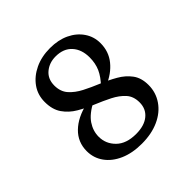

<svg xmlns="http://www.w3.org/2000/svg" viewBox="-158 -714 855 855"><g transform="rotate(-45 269.0 -286.5)"><path d="M263.7 8.8Q204.1 8.8 159.7 -10.7Q115.2 -30.3 90.8 -64.5Q66.4 -98.6 66.4 -141.6Q66.4 -198.2 106 -236.8Q145.5 -275.4 214.8 -291L245.1 -277.3Q192.4 -250 170.9 -217.8Q149.4 -185.5 149.4 -149.4Q149.4 -104.5 182.1 -72.3Q214.8 -40 276.4 -40Q328.1 -40 357.4 -64Q386.7 -87.9 386.7 -128.9Q386.7 -167 365.2 -190.4Q343.8 -213.9 310.1 -231Q276.4 -248 238.3 -263.7Q200.2 -279.3 166 -299.3Q131.8 -319.3 110.4 -350.1Q88.9 -380.9 88.9 -428.7Q88.9 -473.6 113.3 -507.8Q137.7 -542 179.7 -562Q221.7 -582 275.4 -582Q327.1 -582 366.2 -563.5Q405.3 -544.9 427.7 -512.2Q450.2 -479.5 450.2 -438.5Q450.2 -385.7 418.9 -347.2Q387.7 -308.6 335 -287.1L314.5 -299.8Q344.7 -331.1 357.9 -360.8Q371.1 -390.6 371.1 -427.7Q371.1 -477.5 343.8 -507.8Q316.4 -538.1 266.6 -538.1Q226.6 -538.1 198.7 -514.6Q170.9 -491.2 170.9 -450.2Q170.9 -412.1 192.4 -387.7Q213.9 -363.3 248 -345.7Q282.2 -328.1 320.3 -312.5Q358.4 -296.9 392.6 -277.3Q426.8 -257.8 448.2 -229Q469.7 -200.2 469.7 -155.3Q469.7 -108.4 443.8 -70.8Q418 -33.2 371.6 -12.2Q325.2 8.8 263.7 8.8Z"/></g></svg>

Font: Crimson Pro ExtraLight
Style: Regular
Weight: 400
Version: Version 1.002